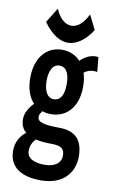

<svg xmlns="http://www.w3.org/2000/svg" viewBox="-94 -724 563 949"><g transform="rotate(10 187.5 -250.0)"><path d="M194 -518C236 -518 282 -549 315 -603L279 -675C253 -621 223 -604 197 -604C168 -604 138 -626 117 -675L71 -601C113 -542 156 -518 194 -518ZM174 -156C249 -156 307 -212 307 -316C307 -342 304 -366 297 -386C316 -400 338 -406 363 -401L356 -475C321 -479 291 -465 266 -440C243 -465 211 -479 174 -479C96 -479 42 -417 42 -316C42 -262 56 -220 83 -192C60 -168 42 -140 42 -109C42 -79 52 -58 70 -44C41 -23 21 11 21 54C21 133 78 175 181 175C294 175 346 106 346 28C346 -49 314 -97 225 -97C144 -97 116 -108 116 -132C116 -144 122 -152 130 -163C144 -158 158 -156 174 -156ZM174 -231C143 -231 124 -262 124 -316C124 -370 144 -400 174 -400C207 -400 225 -371 225 -316C225 -261 208 -231 174 -231ZM97 41C97 15 107 -3 122 -20C146 -14 173 -12 201 -12C250 -12 268 0 268 37C268 71 239 96 186 96C133 96 97 79 97 41Z"/></g></svg>

Font: Inconsolata Condensed
Style: Bold
Weight: 700
Width: 3
Monospace: yes
Designer: Raph Levien, Cyreal, Brenton Simpson
Foundry: Raph Levien, Cyreal, Google
Version: Version 3.100